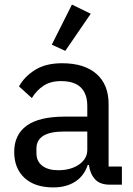

<svg xmlns="http://www.w3.org/2000/svg" viewBox="-20 -806 581 838"><path d="M459 0Q416 0 394.5 -24Q373 -48 368 -86H363Q347 -38 308 -13Q269 12 213 12Q132 12 87 -29.5Q42 -71 42 -143Q42 -218 96.5 -257.5Q151 -297 263 -297H361V-344Q361 -396 333 -424Q305 -452 246 -452Q200 -452 169.5 -431.5Q139 -411 119 -378L63 -429Q86 -471 132.5 -500.5Q179 -530 251 -530Q348 -530 401 -483.5Q454 -437 454 -352V-79H512V0ZM234 -63Q289 -63 325 -88Q361 -113 361 -152V-232H262Q198 -232 168.5 -213Q139 -194 139 -158V-138Q139 -102 164.5 -82.5Q190 -63 234 -63ZM265 -584 206 -611 294 -786 376 -746Z"/></svg>

Font: IBM Plex Sans Thai Text
Style: Regular
Weight: 450
Designer: Mike Abbink, Paul van der Laan, Pieter van Rosmalen, Ben Mitchell, Mark Frömberg
Foundry: Bold Monday
Version: Version 1.1